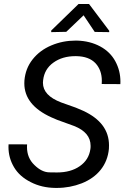

<svg xmlns="http://www.w3.org/2000/svg" viewBox="-20 -922 621 952"><path d="M421.4 -902.3H369.6L233.9 -770.5V-762.7L308.6 -764.2L394.5 -846.2L449.7 -763.7L521.5 -762.7V-769.5ZM428.2 -183.1C423.3 -147.5 405.8 -119.1 375.5 -98.1C345.7 -77.1 307.6 -66.9 262.7 -66.9C261.2 -66.9 248 -66.9 224.1 -67.4C199.7 -67.9 175.3 -79.6 150.9 -103.5C126 -127 113.8 -157.2 113.8 -193.4C113.8 -197.8 113.8 -201.7 114.3 -206.1L22.5 -206.5C22.5 -202.1 22 -197.8 22 -193.4C22 -157.2 31.2 -124 49.3 -93.3C67.4 -62.5 95.2 -37.6 132.3 -19C168.9 0 210 9.3 254.4 9.8C256.8 9.8 259.8 9.8 262.2 9.8C305.7 9.8 346.7 2 385.7 -13.2C463.9 -44.4 512.7 -104 520 -184.1C520.5 -189.9 520.5 -195.3 520.5 -201.2C520.5 -275.9 478 -333 392.6 -372.6L356 -388.2L283.2 -414.1C223.1 -437 192.9 -469.2 192.9 -511.7C192.9 -515.6 193.4 -520 193.8 -524.4C198.2 -561.5 215.3 -590.8 245.1 -611.8C274.4 -632.8 310.5 -643.6 353.5 -643.6C355 -643.6 356 -643.6 357.4 -643.6C399.9 -643.1 431.6 -631.3 453.1 -608.9C474.1 -586.4 484.9 -557.1 484.9 -521.5C484.9 -516.1 484.9 -510.7 484.4 -505.4L576.7 -504.9C576.7 -508.8 577.1 -513.2 577.1 -517.1C577.1 -553.2 568.8 -586.9 551.8 -618.2C535.2 -648.9 510.3 -673.8 476.6 -691.9C442.9 -710 404.3 -719.7 361.3 -720.7C358.9 -720.7 356.4 -720.7 354 -720.7C312.5 -720.7 272.5 -712.9 234.4 -696.8C196.3 -680.7 165.5 -657.7 141.6 -627.4C117.7 -597.2 104.5 -562.5 101.1 -522.9C100.6 -518.1 100.6 -513.7 100.6 -508.8C100.6 -437 145 -380.9 234.4 -340.3L262.7 -328.1L347.2 -297.4C401.9 -275.9 429.2 -243.2 429.2 -199.2C429.2 -193.8 429.2 -188.5 428.2 -183.1Z"/></svg>

Font: Roboto
Style: Italic
Weight: 400
Italic angle: -12°
Designer: Google
Version: Version 2.137; 2017